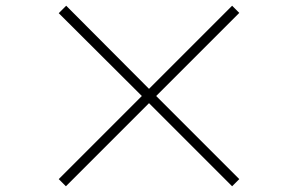

<svg xmlns="http://www.w3.org/2000/svg" viewBox="-20 -707 1040 670"><path d="M790 -57 500 -347 210 -57 185 -82 475 -372 185 -661 211 -687 500 -397 790 -687 815 -662 525 -372 815 -82Z"/></svg>

Font: Noto Sans CJK TC Thin
Style: Regular
Weight: 250
Designer: Ryoko NISHIZUKA ???? (kana & ideographs); Paul D. Hunt (Latin, Greek & Cyrillic); Wenlong ZHANG ??? (bopomofo); Sandoll 
Foundry: Adobe Systems Incorporated
Version: Version 1.004 January 19, 2016